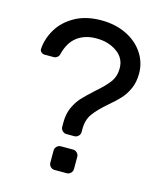

<svg xmlns="http://www.w3.org/2000/svg" viewBox="-107 -790 737 870"><g transform="rotate(15 261.0 -355.0)"><path d="M488 -521Q488 -481 474.5 -450.5Q461 -420 441.5 -398.5Q422 -377 390 -350Q347 -313 326 -284Q305 -255 305 -212V-198Q305 -187 297 -179Q289 -171 278 -171H241Q230 -171 222 -179Q214 -187 214 -198V-219Q214 -259 228 -289.5Q242 -320 261.5 -341Q281 -362 314 -392Q356 -428 376.5 -455.5Q397 -483 397 -521Q397 -569 357 -597Q317 -625 261 -625Q207 -625 171 -598Q135 -571 121 -515Q119 -505 111.5 -499Q104 -493 95 -493H52Q43 -493 36 -499.5Q29 -506 30 -515Q33 -562 59.5 -607Q86 -652 137.5 -681Q189 -710 261 -710Q326 -710 377.5 -685.5Q429 -661 458.5 -617.5Q488 -574 488 -521ZM288 0H231Q220 0 212 -8Q204 -16 204 -27V-84Q204 -95 212 -103Q220 -111 231 -111H288Q299 -111 307 -103Q315 -95 315 -84V-27Q315 -16 307 -8Q299 0 288 0Z"/></g></svg>

Font: Contemporary
Style: Regular
Weight: 400
Designer: Victor Tran
Foundry: Victor Tran
Version: Version 1.100